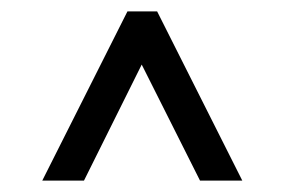

<svg xmlns="http://www.w3.org/2000/svg" viewBox="-20 -776 498 336"><path d="M54 -460 203 -756H255L404 -460H330L228 -663L127 -460Z"/></svg>

Font: Stick No Bills ExtraLight
Style: Regular
Weight: 400
Version: Version 2.000